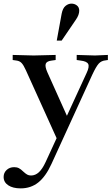

<svg xmlns="http://www.w3.org/2000/svg" viewBox="-74 -744 618 1059"><path d="M40 295Q-3 295 -28.5 278Q-54 261 -54 232Q-54 209 -37.5 193.5Q-21 178 4 178Q19 178 30 183.5Q41 189 54 202Q67 214 76 219Q85 224 97 224Q121 224 140.5 206Q160 188 178 149L404 -342Q420 -376 412.5 -391Q405 -406 370 -410L349 -413V-441L450 -438L521 -441V-413L508 -411Q485 -409 470.5 -393Q456 -377 435 -332L210 160Q178 230 137 262.5Q96 295 40 295ZM244 31 69 -356Q56 -385 45 -396.5Q34 -408 17 -410L-4 -413V-441L112 -438L233 -441V-413L212 -410Q184 -407 178.5 -392.5Q173 -378 187 -346L306 -81ZM239 -520 266 -668Q272 -699 287.5 -711.5Q303 -724 320 -724Q337 -724 350 -714Q363 -704 363 -685Q363 -674 358.5 -661.5Q354 -649 345 -636L266 -520Z"/></svg>

Font: Baskervville SemiBold
Style: Regular
Weight: 600
Version: Version 1.100